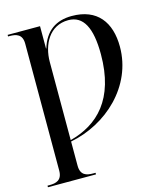

<svg xmlns="http://www.w3.org/2000/svg" viewBox="-137 -823 979 1162"><g transform="rotate(-15 352.0 -242.0)"><path d="M17 240H318V230H303C262 230 224 221 224 160V9C453 -35 658 -221 658 -469C658 -623 583 -724 424 -724C326 -724 256 -678 225 -574H223V-714H20V-704H30C70 -704 109 -695 109 -635V160C109 221 70 230 30 230H17ZM224 0V-489C224 -598 279 -705 397 -705C491 -705 535 -621 535 -455C535 -172 400 -46 224 0Z"/></g></svg>

Font: Noto Serif Display Medium
Style: Regular
Weight: 500
Designer: Monotype Design Team
Foundry: Monotype Imaging Inc.
Version: Version 2.009